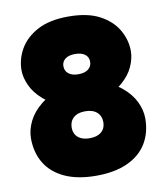

<svg xmlns="http://www.w3.org/2000/svg" viewBox="-80 -762 724 842"><g transform="rotate(-10 281.5 -340.5)"><path d="M281 14Q198 14 141 -12.5Q84 -39 55.5 -86.5Q27 -134 27 -197Q27 -234 45.5 -272Q64 -310 102.5 -341Q141 -372 200 -387L198 -316Q141 -333 106 -363.5Q71 -394 54.5 -430Q38 -466 38 -498Q38 -548 64 -593Q90 -638 143.5 -666.5Q197 -695 281 -695Q366 -695 419.5 -666.5Q473 -638 499 -593Q525 -548 525 -498Q525 -466 509 -430Q493 -394 457.5 -363.5Q422 -333 365 -316L363 -387Q423 -372 461 -341Q499 -310 517.5 -272Q536 -234 536 -197Q536 -134 507.5 -86.5Q479 -39 422 -12.5Q365 14 281 14ZM281 -153Q315 -153 333.5 -169Q352 -185 352 -212Q352 -240 333.5 -256.5Q315 -273 281 -273Q248 -273 229.5 -256.5Q211 -240 211 -212Q211 -185 229.5 -169Q248 -153 281 -153ZM281 -438Q310 -438 325.5 -450.5Q341 -463 341 -484Q341 -504 325.5 -516Q310 -528 281 -528Q253 -528 237.5 -516Q222 -504 222 -484Q222 -463 237.5 -450.5Q253 -438 281 -438Z"/></g></svg>

Font: Gabarito Black
Style: Regular
Weight: 900
Designer: Leandro Assis / Alvaro Franca / Felipe Casaprima
Foundry: Naipe Foundry
Version: Version 1.000